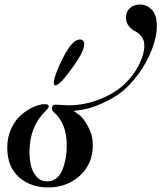

<svg xmlns="http://www.w3.org/2000/svg" viewBox="-20 -998 711 846"><path d="M332 -824Q351 -824 351 -802Q351 -769 289 -686Q242 -622 224 -622Q217 -622 217 -632Q217 -662 257.5 -743Q298 -824 332 -824ZM177 -539Q195 -539 195 -529Q195 -523 180 -508Q110 -440 110 -329Q110 -297 116 -270Q122 -243 140 -221Q158 -199 187 -199Q233 -199 253.5 -246.5Q274 -294 274 -358Q274 -441 232 -489Q230 -492 223 -498Q216 -504 212.5 -509.5Q209 -515 209 -521Q209 -537 226 -537Q232 -537 250 -535.5Q268 -534 282 -534Q353 -534 420.5 -561Q488 -588 530 -629Q570 -667 593 -713.5Q616 -760 616 -797Q616 -821 603.5 -837Q591 -853 575.5 -860.5Q560 -868 547.5 -883.5Q535 -899 535 -921Q535 -946 552 -962Q569 -978 596 -978Q627 -978 649 -955Q671 -932 671 -882Q671 -825 637 -751.5Q603 -678 543 -617Q505 -579 452 -553Q399 -527 366 -519.5Q333 -512 304 -509Q318 -501 333.5 -488Q349 -475 369 -438.5Q389 -402 389 -359Q389 -276 332 -224Q275 -172 192 -172Q115 -172 63.5 -217.5Q12 -263 12 -348Q12 -395 30.5 -433.5Q49 -472 76 -494Q103 -516 129.5 -527.5Q156 -539 177 -539Z"/></svg>

Font: Henny Penny
Style: Regular
Weight: 400
Designer: Olga Umpeleva
Foundry: Brownfox
Version: Version 1.001